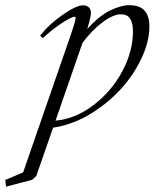

<svg xmlns="http://www.w3.org/2000/svg" viewBox="-130 -465 588 730"><path d="M-106.9 244.6 -109.9 219.2 -42 190.4 132.3 -313Q157.7 -385.3 157.7 -397.5Q157.7 -401.4 153.3 -401.4Q147.5 -401.4 132.8 -394Q118.2 -386.7 90.6 -367.2Q63 -347.7 32.7 -320.3L22.5 -329.6Q56.2 -372.6 108.2 -408.7Q160.2 -444.8 186 -444.8Q199.7 -444.8 207.8 -437Q215.8 -429.2 215.8 -416Q215.8 -401.4 201.7 -354.5Q246.1 -404.3 288.1 -424.8Q330.1 -445.3 360.4 -445.3Q401.4 -445.3 419.7 -424.6Q438 -403.8 438 -364.3Q438 -290 387.5 -204.6Q336.9 -119.1 250.5 -56.2Q164.1 6.8 71.8 20.5L7.8 204.6L-8.3 218.8ZM329.6 -410.6Q300.3 -410.6 259.5 -380.1Q218.8 -349.6 183.6 -301.8L81.1 -6.3Q157.7 -13.2 226.8 -66.4Q295.9 -119.6 335.7 -195.3Q375.5 -271 375.5 -344.7Q375.5 -377.9 364.7 -394.3Q354 -410.6 329.6 -410.6Z"/></svg>

Font: Elstob Light
Style: Italic
Weight: 300
Italic angle: -20°
Designer: Peter S. Baker
Version: Version 1.015